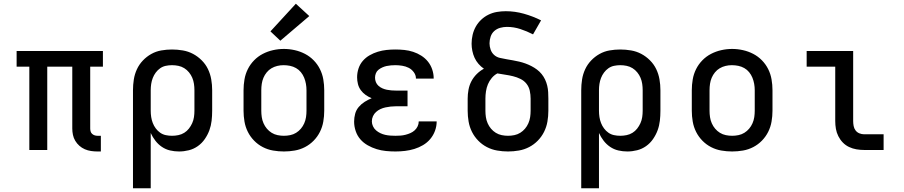

<svg xmlns="http://www.w3.org/2000/svg" viewBox="-20 -803 4840 1028"><path d="M502 8Q485 8 467.5 5.5Q450 3 434 -4Q418 -11 405 -22.5Q392 -34 383 -49Q374 -64 370.5 -81Q367 -98 367 -115V-446H233V0H137V-446H69V-530H531V-446H463V-115Q463 -108 465 -100Q467 -92 473 -86.5Q479 -81 486.5 -78.5Q494 -76 502 -76H520V8Z M692 205V-320Q692 -349 696.5 -377.5Q701 -406 713 -432Q725 -458 745 -479Q765 -500 790 -514Q815 -528 843.5 -533Q872 -538 901 -538Q930 -538 959 -533Q988 -528 1013.5 -514.5Q1039 -501 1060 -480Q1081 -459 1093.5 -433Q1106 -407 1111 -378Q1116 -349 1116 -320V-210Q1116 -183 1113 -156.5Q1110 -130 1101 -105.5Q1092 -81 1076.5 -58.5Q1061 -36 1039 -20.5Q1017 -5 991 1.5Q965 8 939 8Q914 8 890.5 2.5Q867 -3 847 -16.5Q827 -30 812 -49.5Q797 -69 787 -91V205ZM901 -76Q918 -76 935 -79.5Q952 -83 966.5 -92Q981 -101 991.5 -114.5Q1002 -128 1009 -143.5Q1016 -159 1018.5 -176Q1021 -193 1021 -210V-320Q1021 -337 1018.5 -354Q1016 -371 1009.5 -386.5Q1003 -402 992 -415.5Q981 -429 966.5 -438Q952 -447 935 -450.5Q918 -454 901 -454Q884 -454 867.5 -450.5Q851 -447 837.5 -437.5Q824 -428 814 -414.5Q804 -401 798 -385.5Q792 -370 789.5 -353.5Q787 -337 787 -320V-210Q787 -193 789.5 -176.5Q792 -160 798 -144.5Q804 -129 814 -115.5Q824 -102 837.5 -92.5Q851 -83 867.5 -79.5Q884 -76 901 -76Z M1500 8Q1471 8 1442 3Q1413 -2 1387 -15.5Q1361 -29 1340.5 -50Q1320 -71 1307 -97Q1294 -123 1289 -152Q1284 -181 1284 -210V-320Q1284 -349 1289 -378Q1294 -407 1307 -433Q1320 -459 1340.5 -480Q1361 -501 1387 -514.5Q1413 -528 1442 -534.5Q1471 -541 1500 -541Q1529 -541 1558 -534.5Q1587 -528 1613 -514.5Q1639 -501 1659.5 -480Q1680 -459 1693 -433Q1706 -407 1711 -378Q1716 -349 1716 -320V-210Q1716 -181 1711 -152Q1706 -123 1693 -97Q1680 -71 1659.5 -50Q1639 -29 1613 -15.5Q1587 -2 1558 3Q1529 8 1500 8ZM1500 -76Q1517 -76 1534 -79.5Q1551 -83 1565.5 -92Q1580 -101 1591 -114Q1602 -127 1609 -143Q1616 -159 1618.5 -176Q1621 -193 1621 -210V-320Q1621 -337 1618 -354Q1615 -371 1608.5 -387Q1602 -403 1591 -416.5Q1580 -430 1565 -438.5Q1550 -447 1533 -450.5Q1516 -454 1498 -454Q1481 -454 1464.5 -450Q1448 -446 1433.5 -437.5Q1419 -429 1408 -415.5Q1397 -402 1390.5 -386.5Q1384 -371 1381.5 -354Q1379 -337 1379 -320V-210Q1379 -193 1381.5 -176Q1384 -159 1391 -143Q1398 -127 1409 -114Q1420 -101 1434.5 -92Q1449 -83 1466 -79.5Q1483 -76 1500 -76ZM1481 -585 1428 -635 1564 -783 1636 -717Z M2097 8Q2072 8 2046.5 5.5Q2021 3 1996.5 -4.5Q1972 -12 1949 -25Q1926 -38 1909.5 -57Q1893 -76 1884.5 -101Q1876 -126 1876 -152Q1876 -173 1881.5 -193.5Q1887 -214 1900.5 -230Q1914 -246 1932 -257.5Q1950 -269 1970 -277Q1953 -284 1938 -294.5Q1923 -305 1912 -320Q1901 -335 1896.5 -353Q1892 -371 1892 -389Q1892 -413 1899.5 -436Q1907 -459 1922.5 -477Q1938 -495 1959 -507Q1980 -519 2003 -526Q2026 -533 2049.5 -535.5Q2073 -538 2097 -538Q2121 -538 2145 -535.5Q2169 -533 2192 -525.5Q2215 -518 2235.5 -505Q2256 -492 2271 -473.5Q2286 -455 2294 -431.5Q2302 -408 2302 -384Q2302 -384 2302 -383.5Q2302 -383 2302 -382H2207Q2207 -382 2207 -382.5Q2207 -383 2207 -383Q2207 -401 2195.5 -416.5Q2184 -432 2168 -440Q2152 -448 2133.5 -451Q2115 -454 2097 -454Q2085 -454 2073 -453Q2061 -452 2049.5 -449.5Q2038 -447 2027 -442Q2016 -437 2006.5 -429.5Q1997 -422 1992.5 -410.5Q1988 -399 1988 -387Q1988 -375 1992.5 -363.5Q1997 -352 2006.5 -343.5Q2016 -335 2027.5 -330Q2039 -325 2051 -322.5Q2063 -320 2075.5 -319Q2088 -318 2100 -318H2162V-234H2100Q2086 -234 2072 -232.5Q2058 -231 2044 -228Q2030 -225 2017 -219Q2004 -213 1993.5 -203.5Q1983 -194 1977 -181Q1971 -168 1971 -153Q1971 -140 1977 -127Q1983 -114 1993.5 -105Q2004 -96 2016.5 -90Q2029 -84 2042.5 -81Q2056 -78 2070 -77Q2084 -76 2097 -76Q2111 -76 2124.5 -77Q2138 -78 2151.5 -81.5Q2165 -85 2177.5 -90.5Q2190 -96 2200 -105Q2210 -114 2216 -126.5Q2222 -139 2222 -153H2318Q2318 -153 2318 -153Q2318 -153 2318 -153Q2318 -127 2309 -102.5Q2300 -78 2283.5 -58.5Q2267 -39 2245 -26Q2223 -13 2198.5 -5.5Q2174 2 2148.5 5Q2123 8 2097 8Z M2700 8Q2671 8 2642 3Q2613 -2 2587 -15.5Q2561 -29 2540.5 -50Q2520 -71 2507 -97Q2494 -123 2489 -152Q2484 -181 2484 -210V-275Q2484 -299 2488.5 -323Q2493 -347 2504 -368Q2515 -389 2532.5 -406.5Q2550 -424 2571 -435Q2555 -446 2542 -461Q2529 -476 2521 -493.5Q2513 -511 2509 -530.5Q2505 -550 2505 -569Q2505 -593 2510.5 -616.5Q2516 -640 2527.5 -660.5Q2539 -681 2556.5 -697.5Q2574 -714 2595.5 -724.5Q2617 -735 2640.5 -739Q2664 -743 2688 -743Q2737 -743 2785 -729.5Q2833 -716 2877 -694L2834 -619Q2801 -636 2766 -647.5Q2731 -659 2694 -659Q2676 -659 2658 -654Q2640 -649 2626.5 -637Q2613 -625 2607 -607Q2601 -589 2601 -571Q2601 -554 2607 -537Q2613 -520 2626 -508.5Q2639 -497 2656.5 -493Q2674 -489 2691.5 -486Q2709 -483 2726 -480Q2743 -477 2760 -473Q2777 -469 2793.5 -463Q2810 -457 2825.5 -449Q2841 -441 2855 -430.5Q2869 -420 2880 -406.5Q2891 -393 2898.5 -377Q2906 -361 2910 -344Q2914 -327 2915 -309.5Q2916 -292 2916 -275V-210Q2916 -181 2911 -152Q2906 -123 2893 -97Q2880 -71 2859.5 -50Q2839 -29 2813 -15.5Q2787 -2 2758 3Q2729 8 2700 8ZM2700 -76Q2717 -76 2734 -79.5Q2751 -83 2765.5 -92Q2780 -101 2791 -114Q2802 -127 2809 -143Q2816 -159 2818.5 -176Q2821 -193 2821 -210V-275Q2821 -296 2816.5 -317Q2812 -338 2799 -354.5Q2786 -371 2766.5 -380.5Q2747 -390 2726.5 -395Q2706 -400 2685 -403Q2664 -406 2643 -410Q2626 -401 2613 -385.5Q2600 -370 2592.5 -352Q2585 -334 2582 -314Q2579 -294 2579 -275V-210Q2579 -193 2581.5 -176Q2584 -159 2591 -143Q2598 -127 2609 -114Q2620 -101 2634.5 -92Q2649 -83 2666 -79.5Q2683 -76 2700 -76Z M3092 205V-320Q3092 -349 3096.5 -377.5Q3101 -406 3113 -432Q3125 -458 3145 -479Q3165 -500 3190 -514Q3215 -528 3243.5 -533Q3272 -538 3301 -538Q3330 -538 3359 -533Q3388 -528 3413.5 -514.5Q3439 -501 3460 -480Q3481 -459 3493.5 -433Q3506 -407 3511 -378Q3516 -349 3516 -320V-210Q3516 -183 3513 -156.5Q3510 -130 3501 -105.5Q3492 -81 3476.5 -58.5Q3461 -36 3439 -20.5Q3417 -5 3391 1.5Q3365 8 3339 8Q3314 8 3290.5 2.5Q3267 -3 3247 -16.5Q3227 -30 3212 -49.5Q3197 -69 3187 -91V205ZM3301 -76Q3318 -76 3335 -79.5Q3352 -83 3366.5 -92Q3381 -101 3391.5 -114.5Q3402 -128 3409 -143.5Q3416 -159 3418.5 -176Q3421 -193 3421 -210V-320Q3421 -337 3418.5 -354Q3416 -371 3409.5 -386.5Q3403 -402 3392 -415.5Q3381 -429 3366.5 -438Q3352 -447 3335 -450.5Q3318 -454 3301 -454Q3284 -454 3267.5 -450.5Q3251 -447 3237.5 -437.5Q3224 -428 3214 -414.5Q3204 -401 3198 -385.5Q3192 -370 3189.5 -353.5Q3187 -337 3187 -320V-210Q3187 -193 3189.5 -176.5Q3192 -160 3198 -144.5Q3204 -129 3214 -115.5Q3224 -102 3237.5 -92.5Q3251 -83 3267.5 -79.5Q3284 -76 3301 -76Z M3900 8Q3871 8 3842 3Q3813 -2 3787 -15.5Q3761 -29 3740.5 -50Q3720 -71 3707 -97Q3694 -123 3689 -152Q3684 -181 3684 -210V-320Q3684 -349 3689 -378Q3694 -407 3707 -433Q3720 -459 3740.5 -480Q3761 -501 3787 -514.5Q3813 -528 3842 -534.5Q3871 -541 3900 -541Q3929 -541 3958 -534.5Q3987 -528 4013 -514.5Q4039 -501 4059.5 -480Q4080 -459 4093 -433Q4106 -407 4111 -378Q4116 -349 4116 -320V-210Q4116 -181 4111 -152Q4106 -123 4093 -97Q4080 -71 4059.5 -50Q4039 -29 4013 -15.5Q3987 -2 3958 3Q3929 8 3900 8ZM3900 -76Q3917 -76 3934 -79.5Q3951 -83 3965.5 -92Q3980 -101 3991 -114Q4002 -127 4009 -143Q4016 -159 4018.5 -176Q4021 -193 4021 -210V-320Q4021 -337 4018 -354Q4015 -371 4008.5 -387Q4002 -403 3991 -416.5Q3980 -430 3965 -438.5Q3950 -447 3933 -450.5Q3916 -454 3898 -454Q3881 -454 3864.5 -450Q3848 -446 3833.5 -437.5Q3819 -429 3808 -415.5Q3797 -402 3790.5 -386.5Q3784 -371 3781.5 -354Q3779 -337 3779 -320V-210Q3779 -193 3781.5 -176Q3784 -159 3791 -143Q3798 -127 3809 -114Q3820 -101 3834.5 -92Q3849 -83 3866 -79.5Q3883 -76 3900 -76Z M4607 0Q4586 0 4565.5 -3.5Q4545 -7 4526 -16Q4507 -25 4492.5 -40Q4478 -55 4468.5 -74Q4459 -93 4455.5 -113.5Q4452 -134 4452 -155V-446H4299V-530H4548V-155Q4548 -142 4550.5 -128.5Q4553 -115 4561 -104.5Q4569 -94 4581.5 -89Q4594 -84 4607 -84H4711V0Z"/></svg>

Font: Iosevka Curly Slab MdEx
Style: Regular
Weight: 500
Width: 7
Monospace: yes
Designer: Belleve Invis
Foundry: Belleve Invis
Version: Version 11.1.0; ttfautohint (v1.8.3)